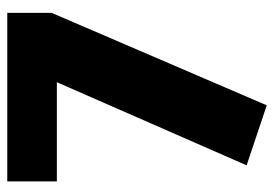

<svg xmlns="http://www.w3.org/2000/svg" viewBox="-130 -588 736 515"><g transform="rotate(-90 237.5 -330.0)"><path d="M461 -678H9V-545H275L52 -36L213 18L461 -559Z"/></g></svg>

Font: Fira Sans ExtraBold
Style: Regular
Weight: 800
Designer: bBox Type GmbH & Carrois Corporate GbR & Edenspiekermann AG
Foundry: bBox Type GmbH & Carrois Corporate GbR & Edenspiekermann AG
Version: Version 4.300;PS 004.300;hotconv 1.0.88;makeotf.lib2.5.64775